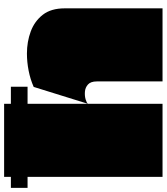

<svg xmlns="http://www.w3.org/2000/svg" viewBox="8 -830 790 909"><g transform="rotate(-90 402.5 -375.0)"><path d="M-32 -639V-718H447V-639ZM20 0Q20 -93 20 -185Q20 -277 20 -369.5Q20 -462 20 -554Q20 -604 20 -652.5Q20 -701 20 -750H366Q366 -719 366 -677.5Q366 -636 366 -591Q366 -546 366 -504Q366 -448 366 -408Q366 -368 366 -363Q366 -358 366 -340.5Q366 -323 366 -298Q366 -265 366 -224Q366 -183 366 -140.5Q366 -98 366 -61Q366 -24 366 0ZM472 0Q472 -39 472 -78Q472 -117 472 -155.5Q472 -194 472 -233Q472 -272 472 -311Q472 -340 457.5 -353Q443 -366 423 -367.5Q403 -369 386.5 -364Q370 -359 366 -353L446 -610Q482 -626 523 -634Q564 -642 604 -642Q660 -642 708.5 -624Q757 -606 787.5 -567Q818 -528 818 -463Q818 -386 818 -308.5Q818 -231 818 -154Q818 -77 818 0Z"/></g></svg>

Font: Climate Crisis
Style: Regular
Weight: 400
Version: Version 1.003